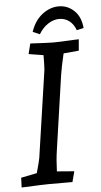

<svg xmlns="http://www.w3.org/2000/svg" viewBox="-60 -920 507 962"><g transform="rotate(-5 194.0 -439.0)"><path d="M11 -44 91 -60Q108 -121 110 -135L174 -572Q176 -596 176 -646L102 -658L115 -710Q210 -705 230 -705Q258 -705 332 -709L359 -710L354 -653L277 -646Q261 -578 255 -538L201 -165Q194 -119 192 -60L279 -53L265 0H143Q122 0 9 5ZM273 -883Q317 -883 350 -852Q383 -821 388 -764L353 -756Q342 -787 320 -803.5Q298 -820 270 -820Q242 -820 214.5 -802.5Q187 -785 167 -752L132 -767Q151 -823 190 -853Q229 -883 273 -883Z"/></g></svg>

Font: Andada Pro
Style: Italic
Weight: 400
Italic angle: -7°
Designer: Carolina Giovagnoli
Foundry: Huerta Tipografica
Version: Version 3.005; ttfautohint (v1.8.4)